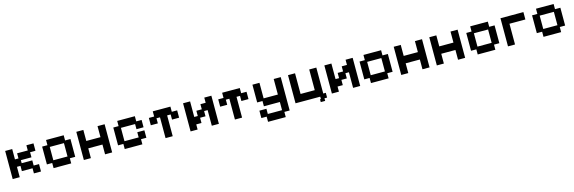

<svg xmlns="http://www.w3.org/2000/svg" viewBox="52 -1694 9311 3112"><g transform="rotate(-15 4707.5 -138.0)"><path d="M61 11V-461H179V-288H238V-374H417V-461H536V-337H446V-251H268V-200H446V-113H536V11H417V-75H238V-163H179V11Z M747 11V-75H658V-374H747V-461H1043V-374H1133V-75H1043V11ZM776 -113H1014V-337H776Z M1255 11V-462H1373V-277H1611V-462H1730V11H1611V-153H1373V11Z M1941 11V-75H1852V-374H1941V-461H2237V-374H2327V-251H2208V-337H1970V-113H2208V-200H2327V-75H2237V11Z M2626 11V-338H2567V-252H2449V-375H2538V-462H2834V-375H2924V-252H2805V-338H2746V11Z M3046 11V-461H3164V-200H3223V-288H3314V-374H3402V-461H3521V11H3402V-251H3343V-163H3252V-75H3164V11Z M3790 11V-338H3731V-252H3613V-375H3702V-462H3998V-375H4088V-252H3969V-338H3910V11Z M4299 186V99H4210V-25H4328V62H4567V-75H4299V-163H4210V-461H4328V-200H4567V-461H4685V99H4596V186Z M5207 98V51H5222V11H4807V-461H4925V-114H5163V-461H5282V-26H5325V54H5281V98Z M5417 11V-461H5535V-200H5594V-288H5685V-374H5773V-461H5892V11H5773V-251H5714V-163H5623V-75H5535V11Z M6073 11V-75H5984V-374H6073V-461H6369V-374H6459V-75H6369V11ZM6102 -113H6340V-337H6102Z M6581 11V-462H6699V-277H6937V-462H7056V11H6937V-153H6699V11Z M7178 11V-462H7296V-277H7534V-462H7653V11H7534V-153H7296V11Z M7864 11V-75H7775V-374H7864V-461H8160V-374H8250V-75H8160V11ZM7893 -113H8131V-337H7893Z M8372 11V-461H8757V-337H8490V11Z M8968 11V-75H8879V-374H8968V-461H9264V-374H9354V-75H9264V11ZM8997 -113H9235V-337H8997Z"/></g></svg>

Font: Pixelify Sans SemiBold
Style: Regular
Weight: 600
Designer: Stefie Justprince
Foundry: Typecalism Foundryline
Version: Version 1.000